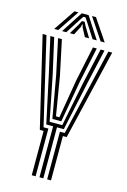

<svg xmlns="http://www.w3.org/2000/svg" viewBox="-143 -1038 727 1103"><g transform="rotate(15 220.5 -486.5)"><path d="M209.2 0V-303.3H168.5L106.5 -592.5L59.6 -800H82.5L129.3 -592.5L183.1 -323.2H258.2L312.1 -592.5L358.7 -800H381.6L334.8 -592.5L272.8 -303.3H232.1V0ZM163.3 0V-263.6H140.7L13.7 -800H36.6L157.5 -283.5H186.3V0ZM255 0V-283.5H283.7L404.6 -800H427.6L300.5 -263.6H277.9V0ZM194.1 -343.1 149.9 -592.5 105.4 -800H128.3L172.2 -592.5L210.2 -362.9H230.6L269.3 -592.5L312.9 -800H335.8L291.5 -592.5L247.1 -343.1ZM70.3 -845 156.6 -973H180.1L94.5 -845ZM117.4 -845 200.3 -973H240.8L323.8 -845H298.8L246.6 -926.5L226.9 -956H214.3L194.6 -926.3L142.3 -845ZM163.8 -845 201.2 -907.8 212.5 -930.2H228.7L240.2 -907.8L278 -845H253.1L226.1 -895.4L222.3 -911.9H218.9L215.1 -895.4L188.7 -845ZM346.6 -845 261 -973H284.6L370.9 -845Z"/></g></svg>

Font: Big Shoulders Inline Text Thin
Style: Regular
Weight: 100
Designer: Patric King
Foundry: XO Type Co
Version: Version 2.002